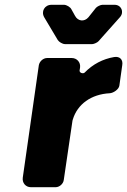

<svg xmlns="http://www.w3.org/2000/svg" viewBox="-20 -781 531 801"><path d="M251 -597H365C372 -597 387 -604 391 -609L481 -710C499 -731 486 -761 458 -761H407C400 -761 385 -754 380 -748L349 -709C332 -689 305 -692 293 -715L278 -742C274 -751 258 -761 247 -761H195C166 -761 150 -733 165 -708L221 -614C226 -606 241 -597 251 -597ZM279 -539H177C160 -539 145 -525 142 -509L75 -40C72 -18 87 0 109 0H212C228 0 244 -14 246 -30L282 -275C282 -275 283 -282 284 -283C303 -346 360 -388 438 -392C453 -393 476 -408 478 -424L490 -509C494 -532 480 -547 456 -543C409 -535 367 -513 333 -478C326 -472 311 -477 312 -487L314 -499C317 -521 301 -539 279 -539Z"/></svg>

Font: Trueno
Style: RoundBdIt
Weight: 700
Designer: Julieta Ulanovsky, Jasper
Foundry: Julieta Ulanovsky, Cannot Into Space Fonts
Version: Version 3.001